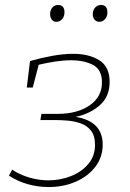

<svg xmlns="http://www.w3.org/2000/svg" viewBox="-20 -747 525 774"><path d="M176 7Q133 7 92 -4.5Q51 -16 16 -39L29 -63Q61 -42 99 -31Q137 -20 175 -20Q223 -20 266 -37Q309 -54 336 -86Q363 -118 363 -163Q363 -201 346 -221.5Q329 -242 303 -250.5Q277 -259 250.5 -261Q224 -263 205 -263H143L147 -288H213Q291 -288 341 -322Q391 -356 391 -415Q391 -466 355.5 -485Q320 -504 266 -504Q236 -504 203 -499Q170 -494 136 -486L112 -394H88L101 -501Q147 -514 191.5 -522Q236 -530 275 -530Q339 -530 380.5 -504Q422 -478 422 -416Q422 -358 382.5 -323Q343 -288 285 -276Q394 -258 394 -164Q394 -114 365 -75.5Q336 -37 286.5 -15Q237 7 176 7ZM207 -659Q196 -659 189 -667.5Q182 -676 182 -690Q182 -706 191 -716.5Q200 -727 214 -727Q240 -727 240 -697Q240 -681 230.5 -670Q221 -659 207 -659ZM380 -659Q369 -659 361.5 -667.5Q354 -676 354 -690Q354 -706 363.5 -716.5Q373 -727 387 -727Q413 -727 413 -697Q413 -681 403.5 -670Q394 -659 380 -659Z"/></svg>

Font: Bitter ExtraLight
Style: Italic
Weight: 200
Italic angle: -9°
Designer: Sol Matas, and Bitter project Authors
Foundry: Sol Matas
Version: Version 2.001